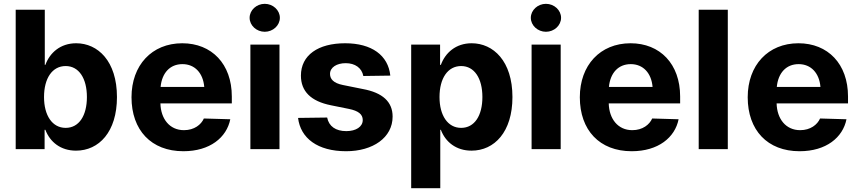

<svg xmlns="http://www.w3.org/2000/svg" viewBox="-20 -779 4485 1003"><path d="M377 8C497 8 591 -90 591 -272C591 -460 491 -553 378 -553C295 -553 240 -503 217 -440H214V-728H62V0H213V-101H217C241 -37 297 8 377 8ZM210 -272C210 -370 253 -434 323 -434C392 -434 434 -370 434 -272C434 -175 393 -111 323 -111C253 -111 210 -176 210 -272Z M938 11C1077 11 1164 -61 1183 -156L1045 -160C1031 -128 995 -99 941 -99C866 -99 820 -158 818 -239H1191V-275C1191 -445 1086 -553 932 -553C773 -553 667 -438 667 -271C667 -99 770 11 938 11ZM819 -325C826 -398 868 -444 933 -444C998 -444 1041 -397 1047 -325Z M1288 0H1440V-546H1288ZM1284 -686C1284 -646 1320 -613 1363 -613C1406 -613 1442 -646 1442 -686C1442 -726 1406 -759 1363 -759C1320 -759 1284 -726 1284 -686Z M1878 -382 2019 -384C2008 -490 1922 -553 1783 -553C1642 -553 1552 -491 1552 -384C1552 -302 1604 -250 1709 -229L1803 -210C1852 -200 1875 -182 1875 -152C1875 -117 1840 -94 1789 -94C1734 -94 1698 -119 1689 -165L1537 -163C1550 -57 1639 11 1788 11C1928 11 2031 -60 2031 -170C2031 -247 1979 -295 1875 -314L1771 -335C1721 -345 1704 -367 1704 -393C1704 -427 1739 -449 1786 -449C1835 -449 1870 -424 1878 -382Z M2128 204H2280V-101H2283C2307 -37 2363 8 2443 8C2563 8 2657 -90 2657 -272C2657 -460 2557 -553 2444 -553C2361 -553 2306 -503 2283 -440H2279V-546H2128ZM2276 -272C2276 -370 2319 -434 2389 -434C2458 -434 2500 -370 2500 -272C2500 -175 2459 -111 2389 -111C2319 -111 2276 -176 2276 -272Z M2757 0H2909V-546H2757ZM2753 -686C2753 -646 2789 -613 2832 -613C2875 -613 2911 -646 2911 -686C2911 -726 2875 -759 2832 -759C2789 -759 2753 -726 2753 -686Z M3280 11C3419 11 3506 -61 3525 -156L3387 -160C3373 -128 3337 -99 3283 -99C3208 -99 3162 -158 3160 -239H3533V-275C3533 -445 3428 -553 3274 -553C3115 -553 3009 -438 3009 -271C3009 -99 3112 11 3280 11ZM3161 -325C3168 -398 3210 -444 3275 -444C3340 -444 3383 -397 3389 -325Z M3782 -728H3630V0H3782Z M4157 11C4296 11 4383 -61 4402 -156L4264 -160C4250 -128 4214 -99 4160 -99C4085 -99 4039 -158 4037 -239H4410V-275C4410 -445 4305 -553 4151 -553C3992 -553 3886 -438 3886 -271C3886 -99 3989 11 4157 11ZM4038 -325C4045 -398 4087 -444 4152 -444C4217 -444 4260 -397 4266 -325Z"/></svg>

Font: Wafeq
Style: Bold
Weight: 700
Designer: Rasmus Andersson & Azza Alameddine
Foundry: Google & TypeTogether
Version: Version 3.000;FEAKit 1.0